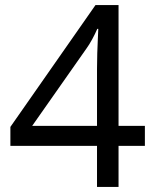

<svg xmlns="http://www.w3.org/2000/svg" viewBox="-20 -738 612 758"><path d="M552 -162H448V0H363V-162H21V-237L357 -718H448V-241H552ZM363 -466Q363 -501 364 -528Q365 -555 366 -578.5Q367 -602 368 -624H364Q356 -605 344 -583Q332 -561 321 -546L107 -241H363Z"/></svg>

Font: Noto Sans Sundanese
Style: Regular
Weight: 400
Designer: Monotype Design Team (Regular), Sérgio L. Martins (other weights)
Foundry: Monotype Imaging Inc.
Version: Version 2.003